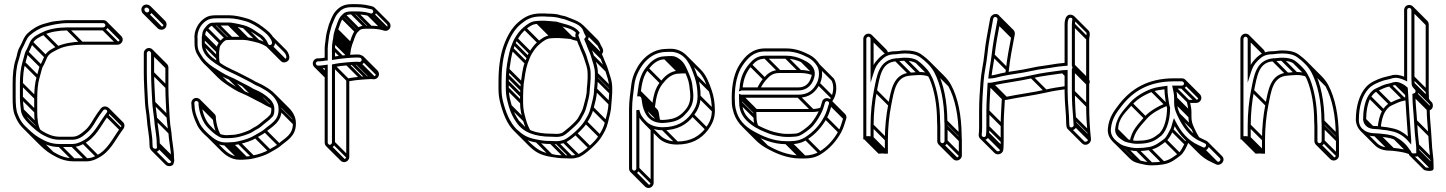

<svg xmlns="http://www.w3.org/2000/svg" viewBox="-20 -717 7155 950"><path d="M491 -617.5 314 -617.5C298.2 -617.5 269.6 -613.6 256.3 -612.5C234.4 -610.6 215.2 -603.5 198.2 -599.3C167.4 -590.9 137.9 -572.5 116.8 -552.4C95.4 -532.1 90.8 -505.8 76.8 -483.2C70.7 -473.4 65.1 -454.3 62.7 -439.7L56.9 -420.3C46 -387.9 42.5 -344.9 42.5 -303V-235C42.5 -203.7 43.2 -166.9 55.2 -142.8L61.1 -129C68.6 -112.3 81.4 -94.6 93.7 -82.7C114.6 -62.4 137.3 -39.5 165.2 -23.5C194.5 -6.5 226.7 10.5 274 10.5H338C361.7 10.5 380.7 2.1 395.5 -6.4C454 -35.6 478.9 -94.8 513.9 -142.3C517.3 -147 525.8 -155.1 525 -168C523.6 -188.3 494.8 -199.5 479.2 -180.8C473.2 -173.4 467.9 -165.4 461.9 -157.4C439.7 -126.3 425.3 -91.5 398.3 -69.9C381 -55.7 364.4 -40.5 338 -40.5H274C254.7 -40.5 235.6 -45.4 221.7 -51.8L208.6 -57.8C187.3 -67.7 166.7 -84.3 149.7 -100.4C128.3 -120.8 104.4 -139.7 98.4 -173.1C95.3 -190.7 93.5 -214.1 93.5 -235V-303C93.5 -339.1 96.7 -376.8 105.1 -403.7C110.6 -421.1 114.1 -440.3 119.7 -455.5C129.7 -470.3 135.2 -488.6 142.7 -503.7C152.6 -523.5 174.6 -533.2 199.4 -545.3C227.3 -558.9 271.7 -566.5 314 -566.5H491C504.6 -566.5 516.5 -578.4 516.5 -592C516.5 -605.6 504.6 -617.5 491 -617.5ZM501.5 -592C501.5 -587.1 495.9 -581.5 491 -581.5H314C269.5 -581.5 223.7 -574.1 192.7 -558.7C171.2 -548.1 142.7 -537.1 129.3 -510.4C120.4 -492.7 116 -476.5 106.3 -462.5C99.6 -444.9 96.4 -424.9 90.8 -408.3C81.9 -378.4 78.5 -340.2 78.5 -303V-235C78.5 -212.6 81.5 -189.5 83.5 -171.2C86.2 -143.7 106.4 -121.8 121.6 -106.5C144.9 -83.2 170.4 -59 202.4 -44.2L215.4 -38.2C231.3 -30.8 252.2 -25.5 274 -25.5H338C369.6 -25.5 391.6 -43.7 408 -58.4C438.6 -83.1 453.5 -120.1 474 -148.6C479.3 -155.9 485.4 -164.4 491 -171.4C495.3 -176.9 504 -176.1 507.7 -172.3C514.3 -165.8 507.4 -157.8 502.1 -151.7C466.1 -102.5 441.5 -46.1 388.7 -19.7C374 -12.4 358.7 -4.5 338 -4.5H274C230.5 -4.5 201.8 -19.6 172.7 -36.5C147.7 -50.8 125.2 -73 104.3 -93.3C92.1 -105.2 80.9 -121.5 74.9 -135L68.8 -149.2C59.2 -168.4 57.5 -203.8 57.5 -235V-303C57.5 -344.1 61.1 -385.7 71.2 -415.7L77.3 -436.4C81 -448.4 85.5 -469.9 89.2 -474.8C103.8 -500.3 109.8 -525.8 127 -541.5C147.3 -559.5 172.6 -576 202.2 -584.8C235.4 -593.2 272.6 -602.5 314 -602.5L491 -602.5C495.9 -602.5 501.5 -596.9 501.5 -592ZM163.7 -24.7 234.4 46 245 35.4 174.3 -35.3ZM268.7 8.3 339.4 79 350 68.4 279.3 -2.3ZM332.7 8.3 403.4 79 414 68.4 343.3 -2.3ZM386.7 -7.7 457.4 63 468 52.4 397.3 -18.3ZM502.7 -141.7 573.4 -71 584 -81.6 513.3 -152.3ZM512.2 -162.2 582.9 -91.5 593.5 -102.1 522.8 -172.8ZM85.7 -166.7 156.4 -96 167 -106.6 96.3 -177.3ZM80.7 -229.7 151.4 -159 162 -169.6 91.3 -240.3ZM80.7 -297.7 151.4 -227 162 -237.6 91.3 -308.3ZM92.7 -400.7 163.4 -330 174 -340.6 103.3 -411.3ZM107.7 -453.7 178.4 -383 189 -393.6 118.3 -464.3ZM130.7 -501.7 201.4 -431 212 -441.6 141.3 -512.3ZM190.7 -546.7 261.4 -476 272 -486.6 201.3 -557.3ZM308.7 -568.7 379.4 -498 390 -508.6 319.3 -579.3ZM485.7 -568.7 556.4 -498 567 -508.6 496.3 -579.3ZM503.7 -586.7 574.4 -516 585 -526.6 514.3 -597.3ZM167.6 -66.1 180.4 -73.9C167.8 -94.7 164.2 -129.7 164.2 -164.3V-232.3C164.2 -268.4 167.4 -306.1 175.8 -333C181.3 -350.3 184.9 -369.6 190.4 -384.8C200.4 -399.6 205.9 -417.9 213.4 -432.9C223.3 -452.8 245.4 -462.5 270.1 -474.6C298 -488.2 342.4 -495.8 384.7 -495.8H561.7C575.3 -495.8 587.2 -507.7 587.2 -521.3C587.2 -528.3 584 -534.5 579.5 -539.1L508.8 -609.8L498.2 -599.2L568.9 -528.5C571 -526.3 572.2 -523.5 572.2 -521.3C572.2 -516.4 566.6 -510.8 561.7 -510.8H384.7C340.3 -510.8 295.6 -501.8 263.8 -488.2C242.7 -478.9 212.6 -464.8 200 -439.6C191.2 -421.9 186.8 -405.8 177 -391.8C170.4 -374.2 167.1 -354.3 161.5 -337.6C152.6 -307.7 149.2 -269.5 149.2 -232.3V-164.3C149.2 -124.9 153.1 -90 167.6 -66.1ZM507.7 -172.3 578.4 -101.6C585.1 -94.9 577.9 -87.3 572.8 -80.9C536.8 -31.8 512.2 24.6 459.4 51L459.2 51.1C446 59.5 428.3 66.2 408.7 66.2H344.7C301.2 66.2 272.5 51.2 243.4 34.2C218.2 19.8 197 -2.8 174.7 -22.9L104.3 -93.3L93.7 -82.7L164.5 -11.8C185.3 8.9 207.7 31.1 236 47.2C265.2 64.2 297.4 81.2 344.7 81.2H408.7C432.4 81.2 451.4 72.8 466.2 64.3C524.7 35.1 549.6 -24.1 584.6 -71.6C588 -76.3 596.5 -84.4 595.7 -97.3C595.3 -103.3 592.8 -108.5 589 -112.2L518.3 -183Z M727.5 -454V-356C727.5 -309.4 731.3 -254.4 733.5 -208.6C734.9 -182.2 740 -154.2 742.5 -130.2C745.2 -85.2 755.5 -48.5 755.5 -5V-4.7C755.9 0.2 756.2 5.2 756.6 10.1C758.7 24.4 737.4 19.8 735.5 10.2L734.5 -3.5C734.5 -47.8 723.8 -87.9 721.5 -128.4C720 -155.3 713.7 -182.5 712.5 -207.3C710.3 -254.3 706.5 -309.9 706.5 -356V-454C706.5 -458.9 712.1 -464.5 717 -464.5C721.9 -464.5 727.5 -458.9 727.5 -454ZM748.5 -209.4C746.3 -255.2 742.5 -310.2 742.5 -356V-454C742.5 -467.6 730.6 -479.5 717 -479.5C703.4 -479.5 691.5 -467.6 691.5 -454V-356C691.5 -309.1 695.3 -253.4 697.5 -206.6C698.8 -179.9 705.1 -152.7 706.5 -127.6C708.9 -84.6 719.5 -46.1 719.5 -3V-2.7L720.5 11.8C723.7 29.7 749.1 44.1 765.7 27.1C768 24.6 771.5 8.5 771.5 8.5L770.5 -5.2C770.3 -50.7 760 -88.4 757.5 -131.4C755.2 -156.4 749.8 -184.2 748.5 -209.4ZM718.5 -666.5C718.5 -660.1 714 -655.5 708 -655.5C701 -655.5 694.5 -662.6 694.5 -669.5C694.5 -675.4 698.6 -679.5 704.5 -679.5C711.3 -679.5 718.5 -673.5 718.5 -666.5ZM708 -640.5C722.7 -640.5 733.5 -652.5 733.5 -666.5C733.5 -682.1 719.7 -694.5 704.5 -694.5C690.5 -694.5 679.5 -683.5 679.5 -669.5C679.5 -654.1 692.4 -640.5 708 -640.5ZM702.7 -642.7 773.4 -572 784 -582.6 713.3 -653.3ZM720.7 -661.2 791.4 -590.5 802 -601.1 731.3 -671.8ZM758.7 14.3 829.4 85 840 74.4 769.3 3.7ZM757.7 0.3 828.4 71 839 60.4 768.3 -10.3ZM744.7 -125.7 815.4 -55 826 -65.6 755.3 -136.3ZM735.7 -203.7 806.4 -133 817 -143.6 746.3 -214.3ZM729.7 -350.7 800.4 -280 811 -290.6 740.3 -361.3ZM729.7 -448.7 800.4 -378 811 -388.6 740.3 -459.3ZM724.2 -461.2 794.9 -390.4C797 -388.3 798.2 -385.5 798.2 -383.3V-285.3C798.2 -238.7 802 -183.7 804.2 -137.9C805.6 -111.5 810.7 -83.5 813.2 -59.5C816 -14.4 826.2 22.2 826.2 65.7V66L827.2 80.5C828.4 89.9 816.1 93.7 809 86.6L738.3 15.9L727.7 26.5L798.4 97.2C808.6 107.5 826.5 107.9 836.4 97.8C838.8 95.3 842.2 79.2 842.2 79.2L841.2 65.5C841 20 830.7 -17.7 828.2 -60.7V-60.9C823.8 -85.1 820.5 -114 819.2 -138.7C817 -184.5 813.2 -239.5 813.2 -285.3V-383.3C813.2 -390.3 810 -396.5 805.5 -401L734.8 -471.8ZM714.7 -675.1 785.4 -604.4C787.9 -601.9 789.2 -598.9 789.2 -595.8C789.2 -589.4 784.7 -584.8 778.7 -584.8C775.5 -584.8 772.2 -586.2 769.6 -588.8L698.9 -659.5L688.3 -649L759 -578.2C764 -573.2 770.9 -569.8 778.7 -569.8C793.4 -569.8 804.2 -581.8 804.2 -595.8C804.2 -603.4 800.8 -610.1 796 -615L725.3 -685.7Z M1109 -48.5H1093C1090.7 -48.5 1068.5 -52.6 1069.6 -54.6C1051.4 -64.5 1037 -76.5 1024.3 -91.3C998.9 -113.9 982.6 -154.4 977.5 -198.4V-208C977.5 -221.9 964.2 -232.5 951 -232.5C936.2 -232.5 926.5 -219.3 926.5 -206V-205.6L927.5 -195.6C927.8 -166.4 937.7 -140.8 946.1 -119.1L956.3 -96.7C967.8 -73.7 986.5 -55.8 1005 -39.4C1025 -21.7 1054.6 2.5 1093 2.5H1109C1115.2 2.5 1119.8 1.8 1126.5 1.5C1139.5 0.9 1150.8 -0.7 1163.8 -3.7C1192.8 -10.4 1223.8 -19.5 1248 -34.6C1259.9 -42.1 1283.7 -53.4 1296 -64.4C1326.4 -91.6 1373.5 -111 1373.5 -176.5C1373.5 -186.9 1372.1 -196.7 1369.1 -206.3C1353.9 -252 1311.7 -279 1273 -299.6C1263.4 -304.8 1250.3 -309.5 1244.2 -313.2C1224.9 -325.1 1199.7 -336.6 1179.6 -347.6C1144.6 -366.7 1106.1 -380.3 1076.2 -401.2L1054.2 -415.2C1027.4 -434 993.5 -457.6 993.5 -501V-532.5C994 -534.2 994.7 -537.6 995 -540.8C996.5 -557.8 997.1 -559.1 1006.9 -571.3C1014 -580.2 1023 -589.5 1031 -589.5H1031.3C1039.2 -590.3 1046.8 -590.5 1054 -590.5H1112C1116 -590.5 1122.6 -589.9 1131.7 -588.6C1154.9 -584 1166.1 -581.9 1184.9 -576.8C1215.3 -568.5 1241.3 -547.5 1267.7 -529.9C1274.7 -525.2 1281.5 -515.2 1285.8 -508.8C1292.1 -498.9 1299.5 -471.9 1323.5 -480.4C1343 -487.4 1342.8 -505.9 1338.2 -518.4C1327.1 -549.2 1303.1 -566 1279.5 -584C1258.6 -600 1228.7 -618.3 1200 -626.2C1176.4 -632.8 1144.9 -641.5 1113 -641.5H1054C1029.5 -641.5 1012 -640.2 992.7 -627.1C963.3 -607.2 937.5 -569.2 942.5 -519.6V-501C942.5 -483.3 946.6 -467.1 952.3 -454.6L960.5 -440.3C976 -413.1 997.7 -389.2 1026 -372.6L1026.2 -372.5C1054.5 -356 1079.1 -336.6 1113.2 -323C1136.7 -313.7 1155.7 -301.8 1178.6 -290.3L1200.3 -279.5C1207.2 -276 1213.5 -272.1 1218.3 -269.4C1222.3 -267.2 1228.9 -263.1 1234.3 -261C1254.4 -253.1 1271 -243 1288 -230C1304.5 -217.4 1322.5 -203.8 1322.5 -176C1322.5 -164.4 1320.1 -154 1316.4 -149L1302.8 -135.5C1297.1 -130.3 1290.8 -125.3 1283.6 -120.1C1268.9 -109.3 1259.5 -98.2 1244.6 -90.7C1227.3 -82 1222.1 -75.9 1207.1 -69.9C1182.8 -60.2 1154.4 -49.5 1124 -49.5H1123.5C1119 -48.9 1114.3 -48.5 1109 -48.5ZM962.5 -208V-197.6C967.2 -155.1 982.7 -111.3 1008.8 -85.2C1025.5 -68.5 1040.4 -53.4 1062.4 -41.4C1073.3 -35.6 1079.9 -33.5 1093 -33.5H1109C1151.7 -33.5 1183.9 -45 1212.9 -56C1229.2 -62.3 1234.9 -69.6 1251.2 -77.2C1268.6 -85.9 1279.3 -98.4 1292.4 -107.9C1300 -113.4 1306.9 -118.9 1313.1 -124.5L1327.6 -139C1336.3 -147.7 1337.5 -162.1 1337.5 -176C1337.5 -198.5 1327.8 -214.2 1316.1 -226C1295.1 -246.9 1268.7 -263.4 1239.7 -275C1234.8 -276.8 1230.5 -279.1 1226.3 -282.1C1221.9 -285.3 1215.5 -287.4 1207.7 -292.5L1185.4 -303.7C1163 -314.9 1143.9 -327 1118.8 -337C1086.8 -349.7 1063.5 -368.1 1033.8 -385.5C1008.2 -402.6 988.9 -420.9 973.5 -447.7L965.7 -461.4C959.5 -472.2 957.5 -485.9 957.5 -501V-520.4C952.6 -563 974.6 -598.4 1000.9 -614.6C1016.3 -624 1027.1 -626.5 1054 -626.5H1113C1141.3 -626.5 1172.5 -618.5 1196 -611.8C1223 -604.1 1250.4 -586.8 1270.7 -571.9C1282.3 -563.3 1292.9 -555.2 1301.4 -546.7C1307.9 -540.2 1340.6 -502.5 1318.5 -494.6C1306.1 -490.1 1305.4 -507.6 1298 -517.5C1292.7 -525.4 1284.4 -535.5 1276.3 -542.1C1251.6 -557.6 1223.8 -581.3 1189.1 -591.2C1167.6 -597.4 1156.9 -598.9 1134.5 -603.3C1125.4 -605.4 1117.1 -605.5 1112 -605.5H1054C1046.4 -605.5 1038.6 -604.5 1030.4 -604.5C1014 -604.5 1001.6 -588.7 995.2 -580.7C984.7 -567.6 981.7 -560 980 -542.2C979.6 -537.6 979.5 -537.8 978.5 -535.8V-501C978.5 -450.8 1015.8 -423.8 1045.8 -402.8L1067.8 -388.8C1099.5 -366.6 1139.1 -352.6 1172.4 -334.4C1192.6 -323.4 1218.3 -311.8 1235.8 -300.8C1246.6 -293.9 1259.1 -290 1266 -286.4C1302.1 -267.1 1341.1 -243 1354.9 -201.7C1357.2 -194 1358.5 -185.4 1358.5 -176.5C1358.5 -119.7 1320.5 -106.2 1286 -75.6C1276.3 -66.8 1252.9 -55.6 1240 -47.4C1220.1 -34.7 1189 -24.1 1160.5 -18.4C1149.5 -15.8 1139.4 -13.5 1126 -13.5H1125.5C1120.4 -12.8 1114.9 -12.5 1109 -12.5H1093C1061 -12.5 1034.1 -33.4 1015 -50.6C998.1 -65.8 980.9 -83.2 969.7 -103.3L959.8 -125.1C950.3 -146.2 942.5 -170 942.5 -196V-196.4L941.5 -206.4C940.8 -213.3 946.4 -217.5 951 -217.5C955.7 -217.5 962.5 -213 962.5 -208ZM1087.7 0.3 1158.4 71 1169 60.4 1098.3 -10.3ZM1103.7 0.3 1174.4 71 1185 60.4 1114.3 -10.3ZM1120.7 -0.7 1191.4 70 1202 59.4 1131.3 -11.3ZM1156.7 -5.7 1227.4 65 1238 54.4 1167.3 -16.3ZM1238.7 -35.7 1309.4 35 1320 24.4 1249.3 -46.3ZM1285.7 -64.7 1356.4 6 1367 -4.6 1296.3 -75.3ZM1360.7 -171.2 1431.4 -100.5 1442 -111.1 1371.3 -181.8ZM1356.7 -198.7 1427.4 -128 1438 -138.6 1367.3 -209.3ZM980.7 -495.7 1051.4 -425 1062 -435.6 991.3 -506.3ZM980.7 -528.7 1051.4 -458 1062 -468.6 991.3 -539.3ZM982.2 -536.2 1052.9 -465.5 1063.5 -476.1 992.8 -546.8ZM995.7 -570.7 1066.4 -500 1077 -510.6 1006.3 -581.3ZM1025.7 -591.7 1096.4 -521 1107 -531.6 1036.3 -602.3ZM1048.7 -592.7 1119.4 -522 1130 -532.6 1059.3 -603.3ZM1106.7 -592.7 1177.4 -522 1188 -532.6 1117.3 -603.3ZM1127.7 -590.7 1198.4 -520 1209 -530.6 1138.3 -601.3ZM1181.7 -578.7 1252.4 -508 1263 -518.6 1192.3 -589.3ZM1266.7 -530.7 1276.9 -520.5 1287.5 -531.1 1277.3 -541.3ZM1315.7 -482.2 1386.4 -411.5 1397 -422.1 1326.3 -492.8ZM1024.7 -373.7 1095.4 -303 1106 -313.6 1035.3 -384.3ZM1110.7 -324.7 1181.4 -254 1192 -264.6 1121.3 -335.3ZM1176.7 -291.7 1247.4 -221 1258 -231.6 1187.3 -302.3ZM1198.7 -280.7 1269.4 -210 1280 -220.6 1209.3 -291.3ZM1216.7 -270.7 1287.4 -200 1298 -210.6 1227.3 -281.3ZM1231.7 -262.7 1302.4 -192 1313 -202.6 1242.3 -273.3ZM1287.2 -230.7 1316.6 -201.3 1327.2 -211.9 1297.8 -241.3ZM962.6 -210.8 970 -208 964.7 -202.7 1048.2 -119.2V-137.3C1048.2 -143.8 1045.1 -149.5 1041.1 -153.5L970.4 -224.2L959.8 -213.6ZM964.7 -192.7 1033.6 -123.8C1037.1 -95.5 1044.7 -69 1057 -45.8L1070.3 -52.8C1058.3 -75.4 1051.1 -102.8 1047.9 -130.7L975.3 -203.3ZM1332.5 -194.1C1325.5 -197.8 1318.4 -201.2 1310.4 -204.3C1305.6 -206.2 1301.3 -208.4 1297.1 -211.4C1292.6 -214.6 1286.3 -216.9 1278.4 -221.8L1256.1 -233C1233.7 -244.2 1214.6 -256.2 1189.5 -266.2C1157.5 -279 1134.2 -297.4 1104.5 -314.8C1091 -323.8 1079.5 -333.1 1069 -343.6L998.3 -414.3L987.7 -403.7L1058.4 -333C1069.7 -321.7 1082.2 -311.6 1096.6 -302C1123.4 -284.1 1150.1 -265.3 1183.9 -252.3C1207.3 -242.6 1226.4 -231.1 1249.4 -219.6L1271 -208.8C1277.9 -205.3 1284.2 -201.4 1289 -198.7C1293 -196.5 1299.6 -192.4 1305 -190.3C1312.1 -187.5 1319 -184.2 1325.5 -180.8ZM1315.7 -528.7 1386.1 -458.3C1392.7 -451.7 1405 -429.5 1389.2 -423.8C1384 -422 1382.8 -423 1381.1 -424.8L1310.4 -495.5L1299.8 -484.8L1370.5 -414.1C1376.1 -408.6 1384.6 -406.3 1394.2 -409.7C1424.9 -420.7 1408 -455.4 1397.3 -468.3L1326.3 -539.3ZM1124.7 -519.8H1182.7C1186.7 -519.8 1193.3 -519.2 1202.4 -517.9C1243.2 -509.8 1270.1 -504.6 1299.6 -485.5L1307.8 -498.1C1293.4 -507.4 1277 -515.4 1259.8 -520.5C1238.4 -526.9 1227.6 -528.2 1205.2 -532.6C1195.8 -534.1 1188 -534.8 1182.7 -534.8H1124.7C1117.2 -534.8 1109.3 -533.8 1101.1 -533.8C1084.7 -533.8 1072.3 -518 1065.9 -510C1055.4 -496.9 1052.4 -489.2 1050.8 -471.5C1050.3 -466.9 1050.2 -467 1049.2 -465.1V-430.3C1049.2 -418.8 1051.2 -408.4 1054.7 -399L1068.8 -404.2C1065.9 -411.9 1064.2 -420.5 1064.2 -430.3V-461.8C1064.7 -463.5 1065.4 -466.9 1065.7 -470.1C1067.2 -487.1 1067.8 -488.4 1077.6 -500.6C1084.7 -509.5 1093.8 -518.8 1101.7 -518.8H1102C1109.8 -519.6 1117.5 -519.8 1124.7 -519.8ZM1179.7 58.2H1163.7C1131.5 58.2 1104.4 38.8 1086 20.4L1015.3 -50.3L1004.7 -39.7L1075.4 31C1094.9 50.5 1125.3 73.2 1163.7 73.2H1179.7C1186 73.2 1190.5 72.5 1197.2 72.2C1210.2 71.6 1221.5 70 1234.5 67C1263.5 60.3 1294.5 51.2 1318.7 36.1C1330.6 28.6 1354.4 17.3 1366.7 6.3C1397.1 -20.9 1444.2 -40.3 1444.2 -105.8C1444.2 -116.2 1443 -126 1439.9 -135.6C1433.6 -154.8 1422.5 -170.3 1409.2 -183.6L1338.5 -254.3L1327.9 -243.7L1398.6 -173C1410.6 -161 1420.3 -147.2 1425.6 -131C1428.1 -123.3 1429.2 -114.7 1429.2 -105.8C1429.2 -49 1391.1 -35.6 1356.7 -4.9C1346.9 3.9 1324.3 15.6 1311 23.2C1290.6 36.3 1260.5 46.5 1231.2 52.3C1220.2 54.7 1210.1 57.2 1196.7 57.2H1196.2C1191.1 57.8 1185.7 58.2 1179.7 58.2Z M1553 -377.5H1560C1570.5 -377.5 1578 -379.2 1586.5 -380.5V-11C1586.5 2.6 1598.4 14.5 1612 14.5C1625.6 14.5 1637.5 2.6 1637.5 -11V-385.9C1656.2 -389.6 1677.3 -392 1697.6 -393.5L1723.6 -395.5C1731.6 -396.1 1737.4 -396.5 1745.7 -396.5L1758.7 -395.5H1759C1772.4 -395.5 1784.5 -406.3 1784.5 -420.5C1784.5 -427.8 1781.5 -434.5 1776.7 -439.4C1774.6 -441.5 1760.6 -446.5 1760.6 -446.5L1748.3 -447.5H1748C1738.5 -447.5 1729 -447.2 1719.5 -446.5L1693.4 -444.5C1674.6 -443 1656.2 -440.8 1637.5 -437.8L1637.5 -477C1637.5 -488.4 1639.1 -499.2 1640.4 -509.9L1643.4 -526.9L1645.4 -542.9C1645.8 -546.3 1646.9 -549.9 1648.2 -553.8L1652.1 -567.5C1660.9 -588.6 1665.7 -612.2 1677.5 -626.9L1688.3 -637.7C1693.9 -643.3 1703.8 -645.5 1720 -645.5H1744C1763.6 -645.5 1786 -643.3 1800.8 -638.8C1806.7 -637.1 1817.9 -631.5 1829.4 -638.6C1851.2 -652.1 1840.5 -680.3 1823.1 -685.2C1800.9 -691.5 1773.7 -696.5 1744 -696.5H1720C1680.6 -696.5 1658.8 -682.5 1639.4 -660C1624.3 -642.5 1616.4 -617.4 1607.9 -597.5L1603.8 -583.1C1599.8 -569.1 1594.8 -551.4 1592.5 -533.9L1590.5 -516.9C1589.3 -506 1586.5 -492 1586.5 -477V-431.7C1577.3 -430 1569.7 -428.5 1560 -428.5H1553C1539.4 -428.5 1527.5 -416.6 1527.5 -403C1527.5 -389.4 1539.4 -377.5 1553 -377.5ZM1542.5 -403C1542.5 -407.9 1548.1 -413.5 1553 -413.5H1560C1572.5 -413.5 1581.7 -415.6 1592.6 -417.5H1601.5V-477C1601.5 -490.1 1604.1 -503.4 1605.4 -515.1L1607.4 -532.1C1609.3 -548 1614.2 -565 1618.2 -578.9L1622.1 -592.5C1631.6 -615.1 1638.7 -636.3 1650.6 -650C1667.5 -669.4 1683.7 -681.5 1720 -681.5H1744C1772.1 -681.5 1796.6 -675.8 1819.2 -670.7C1826.6 -668.6 1830.2 -656.7 1821.6 -651.4C1817.3 -648.7 1814 -650.5 1805.2 -653.2C1787.7 -658.5 1765 -660.5 1744 -660.5H1720C1703.3 -660.5 1688.2 -658.9 1677.7 -648.3L1666.5 -637.1C1651 -618.3 1646.8 -592.5 1637.9 -572.5L1633.8 -558.2C1632.7 -554.1 1631.4 -549.7 1630.6 -545.1L1628.6 -528.9L1625.6 -512.1C1623.7 -501.9 1622.5 -489.7 1622.5 -477L1622.5 -420.1C1645.8 -424 1670.4 -427.7 1694.6 -429.5L1720.5 -431.5C1729.5 -432.2 1739.3 -432.5 1747.7 -432.5L1759.7 -431.5H1760C1765.4 -431.5 1769.5 -425.8 1769.5 -420.5C1769.5 -415.1 1764.4 -410.8 1759.3 -410.5L1746.3 -411.5H1746C1738.5 -411.5 1730.5 -411.2 1722.4 -410.5L1696.4 -408.5C1671.6 -406.6 1645.8 -403.2 1622.5 -398V-11C1622.5 -6.1 1616.9 -0.5 1612 -0.5C1607.1 -0.5 1601.5 -6.1 1601.5 -11V-397.3C1586.3 -395.8 1572.4 -392.5 1560 -392.5H1553C1548.1 -392.5 1542.5 -398.1 1542.5 -403ZM1535.2 -385.2 1588.7 -331.8 1599.3 -342.4 1545.8 -395.8ZM1547.7 -379.7 1588.7 -338.7 1599.3 -349.3 1558.3 -390.3ZM1554.7 -379.7 1588.7 -345.7 1599.3 -356.3 1565.3 -390.3ZM1606.7 12.3 1677.4 83 1688 72.4 1617.3 1.7ZM1624.7 -5.7 1695.4 65 1706 54.4 1635.3 -16.3ZM1624.7 -386.7 1695.4 -316 1706 -326.6 1635.3 -397.3ZM1691.7 -395.7 1762.4 -325 1773 -335.6 1702.3 -406.3ZM1717.7 -397.7 1788.4 -327 1799 -337.6 1728.3 -408.3ZM1740.7 -398.7 1811.4 -328 1822 -338.6 1751.3 -409.3ZM1753.7 -397.7 1824.4 -327 1835 -337.6 1764.3 -408.3ZM1771.7 -415.2 1842.4 -344.5 1853 -355.1 1782.3 -425.8ZM1624.7 -471.7 1666.8 -429.6 1677.4 -440.2 1635.3 -482.3ZM1627.7 -505.7 1698.4 -435 1709 -445.6 1638.3 -516.3ZM1630.7 -522.7 1701.4 -452 1712 -462.6 1641.3 -533.3ZM1632.7 -538.7 1703.4 -468 1714 -478.6 1643.3 -549.3ZM1635.7 -550.7 1706.4 -480 1717 -490.6 1646.3 -561.3ZM1639.7 -564.7 1710.4 -494 1721 -504.6 1650.3 -575.3ZM1666.7 -626.7 1737.4 -556 1748 -566.6 1677.3 -637.3ZM1677.7 -637.7 1748.4 -567 1759 -577.6 1688.3 -648.3ZM1714.7 -647.7 1785.4 -577 1796 -587.6 1725.3 -658.3ZM1738.7 -647.7 1809.4 -577 1820 -587.6 1749.3 -658.3ZM1797.7 -640.7 1868.4 -570 1879 -580.6 1808.3 -651.3ZM1820.2 -639.7 1890.9 -569 1901.5 -579.6 1830.8 -650.3ZM1823.3 -668.2 1894 -597.5C1898.7 -592.8 1898.8 -584.7 1892.3 -580.7C1888 -578 1884.8 -579.8 1875.9 -582.5C1858.4 -587.8 1835.7 -589.8 1814.7 -589.8H1790.7C1774 -589.8 1759 -588.1 1748.4 -577.6L1737.2 -566.3C1721.6 -548.6 1716.4 -521.5 1708.6 -501.8L1704.5 -487.5C1703.3 -483.3 1702.1 -479 1701.3 -474.4L1699.3 -458.2C1698.3 -452.6 1696.8 -446.9 1696.3 -441.2L1696 -438.7L1710.8 -436.8C1710.9 -437.6 1711 -438.3 1711.1 -439.2L1714.1 -456.2L1716.1 -472.2C1716.5 -475.6 1717.6 -479.2 1718.9 -483.1L1722.8 -496.8C1731.7 -517.9 1736.4 -541.5 1748.2 -556.2L1759 -567C1764.6 -572.6 1774.5 -574.8 1790.7 -574.8H1814.7C1834.3 -574.8 1856.8 -572.5 1871.5 -568.1C1877.4 -566.3 1888.6 -560.8 1900.1 -567.9C1915.9 -577.6 1915.2 -597.5 1904.6 -608.1L1833.9 -678.8ZM1766.1 -428.8 1836.8 -358.1C1838.9 -356 1840.2 -352.9 1840.2 -349.8C1840.2 -344.4 1835.1 -340.1 1830 -339.8L1817 -340.8H1816.7C1809.2 -340.8 1801.2 -340.4 1793.1 -339.8L1767.1 -337.8C1742.3 -335.9 1716.6 -332.5 1693.2 -327.3V59.7C1693.2 64.6 1687.6 70.2 1682.7 70.2C1680.5 70.2 1677.7 69 1675.6 66.9L1604.8 -3.8L1594.2 6.8L1665 77.5C1669.5 82 1675.7 85.2 1682.7 85.2C1696.3 85.2 1708.2 73.3 1708.2 59.7V-315.2C1726.9 -318.9 1748 -321.2 1768.3 -322.8L1794.3 -324.8C1802.3 -325.4 1808.1 -325.8 1816.4 -325.8L1829.4 -324.8H1829.7C1843.1 -324.8 1855.2 -335.6 1855.2 -349.8C1855.2 -357 1852.2 -363.8 1847.4 -368.7L1776.7 -439.4Z M2656 -599.5H2674C2678.4 -599.5 2683.1 -599.2 2687.5 -598.5H2688C2692.4 -598.5 2696.9 -598.2 2702.2 -597.5L2724.7 -595.5H2725C2730.3 -595.5 2732.7 -594.8 2734.1 -594C2768.7 -582.2 2810.7 -577 2829.7 -554.9C2821.4 -539.1 2832.4 -524.6 2834.9 -515.7L2841 -499.2L2848 -483.3C2854.8 -463.5 2863.9 -447.5 2870.8 -424.8C2878.6 -399.3 2887.5 -381.9 2887.5 -352L2887.5 -329C2887.5 -317 2884.7 -290.5 2883.5 -277.7L2883.5 -277.3V-277C2883.5 -243.6 2874.7 -223.3 2867.7 -193.7C2861.5 -167.7 2853.4 -157.9 2840.4 -133.6C2835.6 -124.6 2821.3 -109.6 2799 -89.6C2777.7 -70.6 2762.9 -59.7 2757.8 -58.2C2749.3 -55.6 2741.3 -54.5 2735 -54.5C2725.8 -54.5 2716.7 -54.8 2707.5 -55.5L2707.3 -55.5H2707C2630.2 -55.5 2577.6 -75 2548.2 -119.2C2532.4 -141.8 2520.5 -164.4 2512.2 -194C2504.1 -223.3 2497.5 -244.2 2497.5 -280V-313C2497.5 -323.5 2497.8 -333.3 2498.5 -342.5L2500.5 -372.2C2505.7 -409 2510.1 -443.5 2520.1 -473.5L2530 -499.5C2533 -507.2 2536 -513.8 2540.4 -521.1C2552.1 -540.7 2564.9 -558.1 2581.2 -571.2C2597.5 -584.2 2614 -598.5 2639 -598.5H2639.5C2644.6 -599.2 2650.1 -599.5 2656 -599.5ZM2898.5 -276.7C2898.9 -290.7 2902.5 -315.3 2902.5 -329L2902.5 -352C2902.5 -385.6 2891.2 -405.2 2885.3 -428.8C2881.7 -443.2 2875.6 -457.2 2869.9 -470C2866.6 -476.5 2863.7 -482.8 2862 -488.7L2854.9 -505L2849.2 -520.3C2842.1 -543.1 2837.7 -542.2 2848.5 -554.3L2845.2 -559.2C2824.3 -590.6 2772.7 -597.2 2739.9 -607.9C2734.3 -610.3 2730.6 -610.4 2725.2 -610.5L2703.8 -612.5C2698.8 -612.9 2692.3 -613.2 2688.5 -613.5C2682.6 -614 2679 -614.5 2674 -614.5H2656C2650 -614.5 2643.2 -613.6 2638.5 -613.5C2606.4 -612.6 2587.4 -595.3 2571.8 -582.9C2553.6 -568.3 2539.6 -549 2527.6 -528.9C2523.1 -521.3 2518.7 -512.7 2515.9 -504.5L2505.9 -478.5C2497 -445.8 2489.7 -411.4 2485.5 -373.8L2483.5 -343.5C2482.9 -334 2482.5 -323.8 2482.5 -313V-280C2482.5 -242.2 2489.8 -218.9 2497.8 -190C2506.5 -158.7 2519.6 -134 2535.8 -110.8C2568.6 -61.7 2627.6 -40.7 2706.8 -40.5C2715.6 -39.9 2725.7 -39.5 2735 -39.5C2743.3 -39.5 2752.1 -40.7 2762.2 -43.8C2773.2 -47.2 2787.3 -59 2809 -78.4C2831.7 -98.7 2846.8 -113.9 2853.6 -126.4C2866 -149.4 2875.6 -161.8 2882.3 -190.3C2888.8 -217.9 2897.5 -241.4 2898.5 -276.7ZM2634.8 -11.6C2664.5 -6.8 2676.7 -4.5 2705.8 -4.5C2715.9 -3.8 2725.5 -3.5 2735 -3.5C2747.2 -3.5 2759.8 -5.7 2772.3 -9.8C2802.2 -18.8 2870.5 -83.5 2884.5 -109.2C2899.1 -133.1 2910 -150.4 2917.3 -181.2C2924.2 -210.4 2933.4 -237.4 2934.5 -274.7C2934.9 -287.4 2938.5 -314.9 2938.5 -329V-352C2938.5 -389.8 2926.4 -413.6 2919.2 -440C2912.9 -463.1 2901.3 -483.8 2895 -502.7L2887.5 -520C2902.7 -539.1 2885 -557.5 2881.1 -566.4C2867.7 -608.5 2815.7 -620 2781 -634.9C2770.4 -639.3 2760 -639.1 2752.8 -642C2736.4 -648.5 2709.9 -649.4 2689.5 -649.5C2684.9 -650 2678.8 -650.5 2674 -650.5H2656C2604.6 -650.5 2575 -632.3 2547.7 -609.8C2511.8 -580.2 2488.8 -537.7 2471.9 -490.5C2454 -440.2 2446.5 -378.2 2446.5 -313V-280C2446.5 -255.9 2448.5 -235.1 2453.7 -214.2C2468 -157.1 2487.9 -102.6 2525.8 -66.6C2555.8 -38.2 2581.8 -20.1 2634.8 -11.6ZM2919.5 -275.4V-275C2919.5 -241.7 2909.9 -215 2902.7 -184.7C2895.8 -155.8 2886.5 -141.3 2871.6 -116.9C2863.2 -103.7 2848.5 -85.4 2823 -62.6C2797.9 -40.2 2779 -27.7 2767.8 -24.2C2756.1 -20.5 2745.5 -18.5 2735 -18.5C2725.9 -18.5 2716.4 -18.8 2706.5 -19.5L2706.2 -19.5H2706C2677.3 -19.5 2666.9 -20.7 2637.4 -26.4C2587.1 -35.5 2567.2 -49.5 2536 -77.6C2502.4 -111.3 2482.2 -162.1 2468.3 -217.8C2463.4 -237.4 2461.5 -256.7 2461.5 -280V-313C2461.5 -377.1 2468.9 -437.5 2486.1 -485.5C2502.5 -531.4 2524.5 -571.2 2557.3 -598.2C2583.5 -619.8 2608.6 -635.5 2656 -635.5H2674C2678.4 -635.5 2683.4 -635.2 2688.5 -634.5H2689C2707.7 -634.5 2733.7 -632.4 2747.5 -627.9C2759.5 -624 2767.4 -623.5 2775.3 -621C2811 -605.9 2856.1 -597.7 2866.8 -561.8C2873.9 -538.4 2886.4 -539 2870.3 -524.2L2874 -513.3L2881 -497.3C2888.4 -475.5 2899.1 -456.8 2904.8 -436C2912.5 -407.5 2923.5 -386.4 2923.5 -352V-329C2923.5 -316.1 2921.2 -288.8 2919.5 -275.4ZM2630.7 -13.7 2701.4 57 2712 46.4 2641.3 -24.3ZM2700.7 -6.7 2771.4 64 2782 53.4 2711.3 -17.3ZM2729.7 -5.7 2800.4 65 2811 54.4 2740.3 -16.3ZM2764.7 -11.7 2835.4 59 2846 48.4 2775.3 -22.3ZM2822.7 -51.7 2893.4 19 2904 8.4 2833.3 -62.3ZM2872.7 -107.7 2943.4 -37 2954 -47.6 2883.3 -118.3ZM2904.7 -177.7 2975.4 -107 2986 -117.6 2915.3 -188.3ZM2921.7 -269.7 2992.4 -199 3003 -209.6 2932.3 -280.3ZM2925.7 -323.7 2996.4 -253 3007 -263.6 2936.3 -334.3ZM2925.7 -346.7 2996.4 -276 3007 -286.6 2936.3 -357.3ZM2906.7 -432.7 2977.4 -362 2988 -372.6 2917.3 -443.3ZM2882.7 -494.7 2953.4 -424 2964 -434.6 2893.3 -505.3ZM2868.7 -558.7 2939.4 -488 2950 -498.6 2879.3 -569.3ZM2536.7 -109.7 2572.8 -73.6 2583.4 -84.2 2547.3 -120.3ZM2499.7 -186.7 2570.4 -116 2581 -126.6 2510.3 -197.3ZM2484.7 -274.7 2555.4 -204 2566 -214.6 2495.3 -285.3ZM2484.7 -307.7 2555.4 -237 2566 -247.6 2495.3 -318.3ZM2485.7 -337.7 2556.4 -267 2567 -277.6 2496.3 -348.3ZM2487.7 -367.7 2558.4 -297 2569 -307.6 2498.3 -378.3ZM2507.7 -470.7 2578.4 -400 2589 -410.6 2518.3 -481.3ZM2517.7 -496.7 2588.4 -426 2599 -436.6 2528.3 -507.3ZM2528.7 -519.7 2599.4 -449 2610 -459.6 2539.3 -530.3ZM2571.2 -571.7 2641.9 -501 2652.5 -511.6 2581.8 -582.3ZM2633.7 -600.7 2704.4 -530 2715 -540.6 2644.3 -611.3ZM2650.7 -601.7 2721.4 -531 2732 -541.6 2661.3 -612.3ZM2668.7 -601.7 2739.4 -531 2750 -541.6 2679.3 -612.3ZM2682.7 -600.7 2753.4 -530 2764 -540.6 2693.3 -611.3ZM2697.7 -599.7 2768.4 -529 2779 -539.6 2708.3 -610.3ZM2719.7 -597.7 2790.4 -527 2801 -537.6 2730.3 -608.3ZM2731.7 -595.7 2802.4 -525 2813 -535.6 2742.3 -606.3ZM2726.7 -528.8 2744.7 -528.8C2749.2 -528.8 2753.7 -528.3 2758.2 -527.8H2758.7C2763.1 -527.8 2767.6 -527.5 2772.9 -526.8L2795.4 -524.8H2795.7C2800.5 -524.8 2803.4 -524 2804.3 -523.6C2814.5 -518.7 2827.7 -516.6 2839.2 -513.5L2843.1 -528C2831.9 -531 2819.3 -534.1 2810.6 -537.2C2804.9 -539.3 2801.3 -539.7 2795.9 -539.8L2774.5 -541.8C2769.5 -542.2 2763 -542.5 2759.2 -542.8C2753.3 -543.3 2749.7 -543.8 2744.7 -543.8L2726.7 -543.8C2720.7 -543.8 2713.9 -542.9 2709.3 -542.8C2677.1 -541.9 2658.1 -524.6 2642.5 -512.2C2624.3 -497.6 2610.3 -478.3 2598.3 -458.2C2593.7 -450.6 2589.4 -442 2586.6 -433.8L2576.7 -407.8C2564.2 -376.5 2562.4 -339.7 2556.2 -303.1L2554.2 -272.8C2553.6 -263.3 2553.2 -253.1 2553.2 -242.3V-209.3C2553.2 -171.5 2560.5 -148.2 2568.5 -119.3C2574.2 -98.5 2581.9 -80.7 2591.2 -64.2L2604.3 -71.6C2595.5 -87.1 2588.4 -103.7 2582.9 -123.3C2574.8 -152.6 2568.2 -173.5 2568.2 -209.3V-242.3C2568.2 -252.8 2568.5 -262.6 2569.2 -271.8L2571.2 -301.5C2576.4 -338.3 2580.8 -372.8 2590.8 -402.8L2600.8 -428.8C2603.7 -436.5 2606.7 -443.1 2611.1 -450.4C2622.8 -470 2635.6 -487.4 2651.9 -500.4C2668.2 -513.5 2684.8 -527.8 2709.7 -527.8H2710.2C2715.4 -528.3 2720.8 -528.8 2726.7 -528.8ZM2854.4 -582.1 2925.1 -511.4C2930.9 -505.7 2935.1 -499.1 2937.5 -491.1C2942 -475.6 2951.4 -469.8 2948.9 -462.7L2884.3 -527.3L2873.7 -516.7L2949.5 -440.9L2954.8 -445.8C2976.2 -465.4 2955.2 -486.7 2951.8 -495.7C2948.2 -505.6 2942.9 -514.8 2935.7 -522L2865 -592.8ZM2990.2 -204.7V-204.3C2990.2 -171 2980.6 -144.3 2973.4 -114C2966.5 -85.1 2957.2 -70.6 2942.3 -46.2C2934.3 -32.8 2919.2 -14.6 2893.7 8.1C2868.6 30.6 2849.7 43 2838.5 46.6C2826.8 50.2 2816.2 52.2 2805.7 52.2C2796.6 52.2 2787.1 51.9 2777.2 51.2L2777 51.2H2776.7C2748.9 51.2 2736.2 52 2708 44.3L2707.8 44.3C2658.2 37.2 2636.9 20.3 2606.7 -6.9L2536.3 -77.3L2525.7 -66.7L2596.5 4.2C2625.7 33.3 2652.5 50.6 2705.5 59.1C2735.2 63.9 2747.4 66.2 2776.5 66.2C2786.6 66.9 2796.2 67.2 2805.7 67.2C2817.9 67.2 2830.6 65 2843 60.9C2873 51.9 2941.2 -12.8 2955.2 -38.5C2969.8 -62.4 2980.7 -79.7 2988 -110.5C2994.9 -139.6 3004.1 -166.7 3005.2 -203.9C3005.6 -216.7 3009.2 -244.2 3009.2 -258.3V-281.3C3009.2 -319.1 2997.1 -342.9 2990 -369.3C2983.6 -392.4 2972 -413.1 2965.7 -432L2958 -449.6L2886.3 -521.3L2875.7 -510.7L2945.4 -441L2951.7 -426.6C2959.1 -404.8 2969.8 -386 2975.5 -365.3C2983.2 -336.8 2994.2 -315.7 2994.2 -281.3V-258.3C2994.2 -245.3 2991.4 -218.3 2990.2 -204.7Z M3107.5 117V-178C3107.5 -219.1 3114.3 -257.4 3118.5 -295.2C3121 -317.9 3129.1 -343.5 3138.6 -361.4C3146.2 -375.7 3150.1 -383.6 3159 -395.5C3180 -423.5 3209 -448.3 3247.6 -456.7C3256.1 -458.5 3262.5 -459.5 3267 -459.5H3267.5C3271.9 -460.1 3278.2 -460.5 3287 -460.5H3305.6C3375 -453 3396.3 -394 3416.4 -336.5C3426.2 -308.5 3431.5 -277.3 3431.5 -240C3431.5 -201.6 3417.6 -177.3 3400 -153.6C3371.2 -114.5 3327.3 -87.5 3259.5 -87.5C3223.3 -87.5 3195.8 -97.8 3178.3 -115.3C3160.3 -133.3 3148.4 -148.4 3143.4 -173.5L3128.5 -172V117C3128.5 121.9 3122.9 127.5 3118 127.5C3113.1 127.5 3107.5 121.9 3107.5 117ZM3259.5 -72.5C3331.1 -72.5 3379.5 -101 3412 -144.4C3430.8 -169.6 3446.5 -198.4 3446.5 -240C3446.5 -278.8 3441 -311.7 3430.6 -341.5C3409.7 -401 3382.8 -469.1 3306.4 -475.5H3287C3278.4 -475.5 3272.3 -475 3266.5 -474.5C3261.5 -474.1 3253 -473.2 3244.4 -471.3C3201.2 -461.9 3169.3 -434.3 3147 -404.5C3136.5 -390.5 3131.9 -380.7 3125.4 -368.6C3114.9 -349.1 3106.4 -322.5 3103.5 -296.8C3099.4 -259.7 3092.5 -220.7 3092.5 -178V117C3092.5 130.6 3104.4 142.5 3118 142.5C3131.6 142.5 3143.5 130.6 3143.5 117V-134.3C3166.8 -98.6 3201.5 -72.5 3259.5 -72.5ZM3141 -240.5C3154.6 -240.5 3154 -227.6 3156.6 -211.8L3159.7 -193.4C3171.8 -144.8 3197.9 -108.5 3259 -108.5C3264.6 -108.5 3270.1 -108.9 3275 -109.6L3290.9 -111.5C3319.1 -115.1 3345.1 -125.7 3363.3 -143.7C3387.5 -167.6 3410.5 -194 3410.5 -240C3410.5 -249.5 3410.2 -256.8 3409.4 -262L3407.5 -277.9L3405.5 -295.9C3401.7 -326.2 3388.6 -352.9 3377.9 -377C3371.4 -391.5 3364.2 -404.6 3353.8 -415C3343.8 -425 3324.1 -439.5 3305 -439.5H3287C3279.8 -439.5 3272.7 -438.6 3269.4 -438.5C3222.6 -437.5 3195.3 -406.7 3176.1 -382.7C3150.9 -351.1 3140.9 -313.2 3135.6 -264.9L3132.5 -240.5ZM3287 -424.5H3305C3306.7 -424.5 3310.7 -423.7 3316.3 -421.5C3341.3 -411.8 3353.7 -396.1 3364.1 -371C3375.5 -346.4 3387.2 -321.3 3390.6 -294.1L3392.6 -276.1L3394.6 -260C3395.1 -255.8 3395.5 -249.2 3395.5 -240C3395.5 -199.3 3376.4 -176 3352.9 -154.5C3336.5 -140 3317.2 -129.9 3289.1 -126.4L3273 -124.4C3268.6 -123.9 3264.1 -123.5 3259 -123.5C3203.8 -123.5 3186.5 -152.7 3174.3 -196.6L3171.4 -214.2C3168.9 -229.1 3166.9 -249.3 3149.4 -254.4C3155.8 -305.5 3163.4 -342.8 3187.9 -373.3C3207 -397.2 3231.3 -423.5 3270 -423.5H3270.6C3274.3 -424.2 3279.5 -424.5 3287 -424.5ZM3137.7 -258.7 3208.4 -188 3219 -198.6 3148.3 -269.3ZM3176.7 -372.7 3247.4 -302 3258 -312.6 3187.3 -383.3ZM3264.7 -425.7 3335.4 -355 3346 -365.6 3275.3 -436.3ZM3281.7 -426.7 3352.4 -356 3363 -366.6 3292.3 -437.3ZM3299.7 -426.7 3370.4 -356 3381 -366.6 3310.3 -437.3ZM3313.7 -423.2 3363.8 -373.1 3374.4 -383.7 3324.3 -433.8ZM3161.7 -189.7 3232.4 -119 3243 -129.6 3172.3 -200.3ZM3158.7 -207.7 3229.4 -137 3240 -147.6 3169.3 -218.3ZM3112.7 140.3 3183.4 211 3194 200.4 3123.3 129.7ZM3130.7 122.3 3201.4 193 3212 182.4 3141.3 111.7ZM3254.2 -74.7 3324.9 -4 3335.5 -14.6 3264.8 -85.3ZM3400.7 -143.7 3471.4 -73 3482 -83.6 3411.3 -154.3ZM3433.7 -234.7 3504.4 -164 3515 -174.6 3444.3 -245.3ZM3418.2 -333.7 3488.9 -263 3499.5 -273.6 3428.8 -344.3ZM3366.4 -432.2 3437.1 -361.5C3460.8 -337.8 3474.6 -301.7 3487.1 -265.8C3497 -237.8 3502.2 -206.6 3502.2 -169.3C3502.2 -131.5 3488.3 -106.2 3470.8 -82.9C3441.5 -44.1 3398 -16.8 3330.2 -16.8C3294.1 -16.8 3267.3 -27.8 3248.9 -44.7L3178.3 -115.3L3167.7 -104.7L3238.5 -33.9C3259.6 -12.8 3290.9 -1.8 3330.2 -1.8C3401.8 -1.8 3450.2 -30.3 3482.7 -73.7C3501.5 -98.9 3517.2 -127.7 3517.2 -169.3C3517.2 -208 3511.7 -241 3501.3 -270.8C3488.7 -306.7 3474.7 -345.2 3447.7 -372.1L3377 -442.8ZM3199.2 -76.3V187.7C3199.2 192.6 3193.6 198.2 3188.7 198.2C3186.5 198.2 3183.7 197 3181.5 194.9L3110.8 124.2L3100.2 134.8L3170.9 205.5C3175.5 210 3181.7 213.2 3188.7 213.2C3202.3 213.2 3214.2 201.3 3214.2 187.7V-76.3ZM3149.3 -237.7 3220 -167C3223.8 -163.2 3225.3 -153.1 3227.3 -141L3230.4 -122.7C3231 -120.1 3231.8 -117.6 3232.5 -115.2L3246.9 -119.5C3246.2 -121.8 3245.9 -122.6 3245 -125.9L3242.1 -143.5C3240.4 -153.7 3240.1 -168.2 3230.6 -177.6L3159.9 -248.3ZM3357.7 -353.8H3375.7C3375.9 -353.8 3376.1 -353.8 3376.3 -353.8L3377.4 -368.7C3376.8 -368.8 3376.3 -368.8 3375.7 -368.8H3357.7C3350.5 -368.8 3343.4 -367.9 3340.1 -367.8C3293.3 -366.8 3266 -336 3246.8 -312C3219.8 -278.1 3211.8 -238 3205.2 -185.9L3220.1 -184.1C3226.5 -235 3234.2 -272.1 3258.6 -302.6C3277.7 -326.5 3302.1 -352.8 3340.7 -352.8H3341.3C3345.1 -353.4 3350.2 -353.8 3357.7 -353.8Z M3639.5 -282.1C3639.5 -281.8 3639.3 -280.2 3638.7 -277.8L3635.4 -264.5L3648.4 -268.9C3649.8 -269.4 3650.4 -269.5 3650.4 -269.5H3930C3967.2 -269.5 3991.1 -290.5 4002.8 -316.8C4007.3 -326.9 4012.2 -342.7 4011.5 -355.7C4009.4 -393.1 3974.9 -411.4 3950.7 -422.8C3927.4 -433.7 3902.4 -441.5 3869 -441.5L3766 -441.5C3725.9 -441.5 3705.4 -421.8 3687.3 -400.9C3661.5 -371.1 3642.3 -333.3 3639.5 -282.1ZM3654.8 -284.5C3659.1 -329.8 3674.9 -363.6 3698.7 -391.1C3716.1 -411.3 3731.9 -426.5 3766 -426.5L3869 -426.5C3900.1 -426.5 3922.3 -419.6 3944.3 -409.2C3964.8 -399.6 3996.5 -384.8 3996.5 -355V-354.2C3998.1 -345.9 3992.6 -331 3989.2 -323.2C3979.6 -301 3961.3 -284.5 3930 -284.5ZM3890 -54.5H3870C3864.2 -54.5 3859.4 -54.8 3855 -55.4C3824.6 -59.2 3797.6 -66.6 3772.9 -76.9C3750.5 -86.3 3726.3 -97.4 3709.5 -110C3680.4 -131.8 3652.5 -158.6 3652.5 -208V-208.3C3651.6 -217.1 3651.5 -224.5 3651.5 -233.5H3930C3987 -233.5 4016.7 -263.4 4035.8 -300.7C4049.8 -328.3 4053.4 -369.4 4035.9 -397.9C4024.1 -417.2 4006 -435.4 3985.4 -445.7C3953 -461.9 3918.2 -477.5 3869 -477.5H3766C3700.8 -477.5 3666.5 -437.9 3641.8 -401.2C3613.5 -359.2 3600.5 -302 3600.5 -233C3600.5 -212.7 3600.6 -192.4 3605.7 -175.1C3618.6 -116.7 3655.2 -80.8 3700.8 -55C3745 -30 3802.2 -3.5 3870 -3.5H3890C3923.1 -3.5 3948.8 -10.7 3971.1 -24.7C4013.8 -51.5 4046.3 -87.8 4070.5 -131.3C4082.7 -153.1 4088.7 -176.5 4096.2 -199.8C4099.3 -209.5 4096.3 -218.1 4090.6 -223.8C4079.1 -235.3 4053.9 -235.3 4047.8 -214.2C4043.7 -201.8 4040.3 -186.6 4035.2 -175C4024.3 -150.6 4009.3 -126.3 3993.2 -106.7C3987.3 -99.6 3970.9 -85.2 3960.7 -78.2C3943 -65.9 3932 -55.5 3908 -55.5H3907.5C3902.4 -54.8 3896.6 -54.5 3890 -54.5ZM3636.5 -233C3636.5 -224.8 3637.5 -216.3 3637.5 -207.4C3637.5 -168.8 3654.2 -140.5 3674.8 -119.9C3699.9 -94.8 3731 -77 3767.3 -63C3793.6 -51 3821.9 -44.5 3853 -40.6C3858 -39.9 3863.8 -39.5 3870 -39.5H3890C3896.6 -39.5 3903.8 -40.4 3908.4 -40.5C3939.1 -41.4 3952.5 -55.1 3969 -65.7C3978.7 -72.1 3997.1 -87.6 4004.8 -97.2C4021.9 -117.8 4037.5 -143.4 4048.9 -169C4054.9 -182.5 4058.3 -198.3 4062.1 -209.6C4065.5 -220.9 4085.6 -217.3 4081.8 -204.2C4074 -180.8 4068.6 -157.8 4057.5 -138.7C4034.1 -95.8 4003.7 -62.9 3962.9 -37.3C3944.9 -26 3922 -18.5 3890 -18.5H3870C3806.1 -18.5 3751.5 -43.5 3708.2 -68C3665.8 -92 3632 -124 3620.3 -178.6C3618.7 -187 3616.5 -195.4 3616.5 -206V-206.3L3616.5 -206.5C3615.8 -215.7 3615.5 -224.5 3615.5 -233C3615.5 -299.4 3628.1 -354.6 3654.2 -392.8C3679.5 -429.9 3708.7 -462.5 3766 -462.5H3869C3914.9 -462.5 3946.7 -448.3 3978.6 -432.3C3996.4 -423.4 4012.9 -406.9 4023.1 -390.1C4036.5 -368.2 4034.3 -331.9 4022.2 -307.2C4005 -272.1 3978.9 -248.5 3930 -248.5H3650C3648.8 -248.5 3647.7 -248.7 3646.4 -249.1L3636.5 -252.5ZM3924.7 -235.7 3995.4 -165 4006 -175.6 3935.3 -246.3ZM4023.7 -298.7 4094.4 -228 4105 -238.6 4034.3 -309.3ZM3699.2 -56.2 3769.9 14.5 3780.5 3.9 3709.8 -66.8ZM3864.7 -5.7 3935.4 65 3946 54.4 3875.3 -16.3ZM3884.7 -5.7 3955.4 65 3966 54.4 3895.3 -16.3ZM3961.7 -25.7 4032.4 45 4043 34.4 3972.3 -36.3ZM4058.7 -129.7 4129.4 -59 4140 -69.6 4069.3 -140.3ZM4083.7 -196.7 4154.4 -126 4165 -136.6 4094.3 -207.3ZM3639.7 -202.7 3710.4 -132 3721 -142.6 3650.3 -213.3ZM3641.7 -276.7 3646.7 -271.7 3657.3 -282.3 3652.3 -287.3ZM3687.7 -390.7 3758.4 -320 3769 -330.6 3698.3 -401.3ZM3760.7 -428.7 3831.4 -358 3842 -368.6 3771.3 -439.3ZM3863.7 -428.7 3934.4 -358 3945 -368.6 3874.3 -439.3ZM3942.2 -410.7 3998.5 -354.4 4009.1 -365 3952.8 -421.3ZM4007.2 -358.2C3987.8 -365.8 3966.4 -370.8 3939.7 -370.8L3836.7 -370.8C3796.6 -370.8 3776.3 -351 3758 -330.2C3744.9 -315.3 3734.8 -298.9 3726.6 -280L3740.4 -274C3747.8 -291.2 3757.5 -306.9 3769.4 -320.4C3787 -340.4 3802.6 -355.8 3836.7 -355.8L3939.7 -355.8C3964.6 -355.8 3983.8 -351.3 4001.7 -344.3ZM3638.7 -227.7 3707.2 -159.2C3707.3 -150.2 3708.2 -144.7 3708.2 -136.7C3708.2 -119 3712.1 -101.8 3718.2 -87.9L3731.9 -94C3726.5 -106.2 3723.2 -120.3 3723.2 -137.3V-137.6L3723.2 -137.9C3722.5 -146.3 3722.2 -154.5 3722.2 -162.3V-165.4L3649.3 -238.3ZM4080 -213.2 4150.7 -142.5C4152.6 -140.6 4154 -137.8 4152.5 -133.5C4144.9 -110 4139.3 -87.1 4128.2 -68C4105.3 -26 4074.4 9 4033.6 33.4C4015.4 44.3 3992.7 52.2 3960.7 52.2H3940.7C3876.9 52.2 3822.3 27.2 3778.9 2.7C3761.4 -7.2 3745.4 -18.5 3732 -32L3661.2 -102.7L3650.6 -92.1L3721.3 -21.4C3736 -6.7 3753.2 5.4 3771.5 15.8C3815.7 40.7 3872.9 67.2 3940.7 67.2H3960.7C3993.8 67.2 4019.5 60 4041.8 46C4084.5 19.2 4117 -17.1 4141.2 -60.6C4153.4 -82.4 4159.4 -105.8 4166.9 -129.1C4170 -138.8 4167 -147.4 4161.3 -153.1L4090.6 -223.8ZM4024.2 -388.7 4094.3 -318.6C4107.4 -295.5 4103.9 -261.1 4093 -236.5C4089.7 -229.2 4086.4 -225 4082.5 -219.5L4094.7 -210.9C4099 -216.9 4102.8 -223.2 4106.3 -229.7C4120.7 -257 4122.8 -300.8 4106.1 -328L4034.8 -399.3ZM4041.7 -185.3C4030.3 -180.6 4016.9 -177.8 4000.7 -177.8H3723.8L3655.3 -246.3L3644.7 -235.7L3717.6 -162.8H4000.7C4018.7 -162.8 4034.1 -165.9 4047.5 -171.5Z M4287.5 -525V-307.8L4302.2 -354.8C4311.3 -384.2 4319.7 -399.1 4338.3 -417.7C4357.4 -436.8 4374.3 -448.5 4411 -448.5H4411.3C4429.4 -450.6 4441.7 -452.5 4457 -452.5C4489.4 -452.5 4513.9 -447.3 4532.8 -433.8C4560 -414.3 4584.5 -391.1 4601.5 -361.4C4634.6 -299.7 4652.5 -213.1 4652.5 -117V-116.7C4653.4 -108.3 4653.5 -100.1 4653.5 -93V-19C4653.5 -14 4648 -8.5 4642.5 -8.5C4637.1 -8.5 4632.5 -13.7 4632.5 -19V-93C4632.5 -100.4 4631.6 -108.8 4631.5 -116.3C4630.8 -197.8 4618.2 -269.7 4595 -327.8C4589.6 -339.8 4578.9 -360.1 4569.7 -370.9C4554.4 -388.4 4539.7 -403.1 4520.3 -417.2C4503.5 -428.4 4480.4 -431.5 4457 -431.5C4439.9 -431.5 4429 -428.5 4413 -428.5H4412.7C4326.8 -419 4318.5 -341.7 4304.2 -270C4293.9 -218.7 4287.5 -156.4 4287.5 -97V-42.5H4285.5C4282.6 -42.5 4280.1 -43 4277.7 -43.5L4266.5 -42.9V-525C4266.5 -529.9 4272.1 -535.5 4277 -535.5C4281.9 -535.5 4287.5 -529.9 4287.5 -525ZM4277 -550.5C4263.4 -550.5 4251.5 -538.6 4251.5 -525V-27.1L4276.3 -28.5C4277.2 -28.3 4282.6 -27.5 4285.5 -27.5H4302.5V-97C4302.5 -155.3 4308.8 -216.9 4318.9 -267C4333.5 -340.4 4341.8 -409 4413.2 -413.5C4430.7 -414.6 4442.3 -416.5 4457 -416.5C4479 -416.5 4499.7 -412.8 4511.7 -404.8C4529.5 -391.9 4544.1 -377.4 4558.3 -361.1C4565.2 -353.1 4575.8 -334.9 4581.2 -321.9C4604 -267.1 4616.5 -194.4 4616.5 -116V-115.7L4616.5 -115.4C4617.2 -107.6 4617.5 -100.1 4617.5 -93V-19C4617.5 -5.3 4628.6 6.5 4642.5 6.5C4656.2 6.5 4668.5 -5 4668.5 -19V-93C4668.5 -100.8 4667.6 -107 4667.5 -117.3C4666.7 -214.7 4649.6 -303.6 4614.6 -368.6C4595.6 -401.7 4570.7 -424.5 4541.3 -446.1C4519.2 -462.4 4491.6 -467.5 4457 -467.5C4439.8 -467.5 4427.8 -463.5 4410.7 -463.5C4370 -463.5 4348.2 -448.8 4327.7 -428.3C4316.9 -417.5 4309.6 -408.3 4302.5 -395.5V-525C4302.5 -538.6 4290.6 -550.5 4277 -550.5ZM4271.7 -30.7 4342.4 40 4353 29.4 4282.3 -41.3ZM4280.2 -29.7 4350.9 41 4361.5 30.4 4290.8 -40.3ZM4289.7 -29.7 4360.4 41 4371 30.4 4300.3 -40.3ZM4289.7 -91.7 4360.4 -21 4371 -31.6 4300.3 -102.3ZM4306.2 -263.2 4376.9 -192.5 4387.5 -203.1 4316.8 -273.8ZM4407.7 -415.7 4478.4 -345 4489 -355.6 4418.3 -426.3ZM4451.7 -418.7 4522.4 -348 4533 -358.6 4462.3 -429.3ZM4510.7 -405.7 4566 -350.3 4576.7 -361 4521.3 -416.3ZM4637.2 4.3 4707.9 75 4718.5 64.4 4647.8 -6.3ZM4655.7 -13.7 4726.4 57 4737 46.4 4666.3 -24.3ZM4655.7 -87.7 4726.4 -17 4737 -27.6 4666.3 -98.3ZM4654.7 -111.7 4725.4 -41 4736 -51.6 4665.3 -122.3ZM4602.7 -359.7 4673.4 -289 4684 -299.6 4613.3 -370.3ZM4289.7 -519.7 4360.4 -449 4371 -459.6 4300.3 -530.3ZM4284.2 -532.2 4354.9 -461.4C4357 -459.3 4358.2 -456.5 4358.2 -454.3V-447.3H4373.2V-454.3C4373.2 -461.3 4370 -467.5 4365.5 -472L4294.8 -542.8ZM4569.6 -402.5 4640.3 -331.8C4652.5 -319.6 4663.7 -306.2 4672.2 -290.7C4705.7 -229.2 4723.2 -142.4 4723.2 -46.3V-46L4723.2 -45.7C4723.9 -37.2 4724.2 -29.4 4724.2 -22.3V51.7C4724.2 56.7 4718.8 62.2 4713.2 62.2C4710.7 62.2 4708.3 61.2 4706.4 59.3L4635.7 -11.4L4625.1 -0.8L4695.8 69.9C4700.2 74.3 4706.3 77.2 4713.2 77.2C4726.9 77.2 4739.2 65.7 4739.2 51.7V-22.3C4739.2 -30.1 4738.3 -36.3 4738.2 -46.6C4737.4 -144 4720.6 -233.1 4685.3 -297.9C4675.9 -315.2 4663.9 -329.3 4650.9 -342.4L4580.2 -413.1ZM4348.4 27.2 4332.7 28 4264.3 -40.3 4253.7 -29.7 4326.8 43.4 4347 42.3C4347.9 42.4 4353.3 43.2 4356.2 43.2H4373.2V-26.3C4373.2 -84.6 4379.5 -146.1 4389.6 -196.3C4404.2 -269.7 4412.5 -338.2 4484 -342.8C4501.4 -343.9 4513 -345.8 4527.7 -345.8C4545.4 -345.8 4562.3 -343.6 4574.5 -338.3L4580.4 -352.1C4565.2 -358.6 4546.6 -360.8 4527.7 -360.8C4510.6 -360.8 4499.7 -357.8 4483.7 -357.8H4483.4L4483.1 -357.8C4397.7 -351.2 4388.7 -268.6 4374.9 -199.3C4364.6 -148 4358.2 -85.7 4358.2 -26.3V28.2H4356.2C4353.3 28.2 4350.8 27.8 4348.4 27.2Z M5286.5 -384.1C5286.2 -380.2 5285.1 -377.9 5283.5 -374.8V-263C5283.5 -215.2 5286.2 -175.7 5290 -132.3C5291 -121.1 5291.5 -112.6 5291.5 -107V-106.6L5292.5 -97.6C5292 -84.9 5271.5 -82.2 5271.5 -95V-95.4L5270.5 -104.4C5270.4 -158.5 5262.5 -207.2 5262.5 -263L5262.5 -371L5237.2 -369.5C5185.5 -362.4 5133.5 -356.5 5082.3 -344.3C5021.5 -330.5 4947.4 -321.4 4886.6 -308.4C4881.3 -307.2 4878.4 -307.5 4874 -307.5L4866.8 -307.5C4864.7 -259.5 4860.5 -214.6 4860.5 -167V-89C4860.5 -67.8 4859.9 -61.6 4858.5 -47.8C4856.8 -34.1 4835.9 -37.6 4837.5 -50.1C4838.9 -62.8 4839.5 -69.7 4839.5 -89V-167C4839.5 -215.5 4842.9 -262.7 4846.5 -311.5C4849.9 -359.3 4860.8 -398.8 4865.5 -447.3C4870.7 -502.1 4882.1 -556.2 4891.4 -608.7L4894.3 -624.2C4897.1 -638.9 4917.5 -633.4 4915.6 -620.2L4912.6 -604.4C4903 -553.2 4892.8 -501.1 4886.5 -444.9C4882.5 -408.2 4873.5 -366.5 4869.7 -328.5H4878C4896.4 -328.5 4919.7 -335.8 4936.7 -339.7C4978.2 -349.3 5036.1 -354.8 5077.7 -364.7C5103.8 -370.6 5130.8 -375.4 5157.9 -378.6C5186.4 -381.9 5206.7 -387.5 5235.6 -389.5L5262.5 -392.2V-596C5262.5 -611.7 5265.4 -632.5 5279.6 -628.8C5290.7 -625.8 5283.5 -617.8 5283.5 -596V-391.2C5284.6 -389.1 5285.9 -386.1 5286.5 -384.1ZM5298.5 -263V-371.3C5300 -375 5301.5 -380.3 5301.5 -385V-385.9C5300.7 -389.4 5300.4 -390.5 5298.5 -394.7V-596C5298.5 -606 5307 -625 5294.9 -637.1C5291.9 -640 5288 -642 5283.4 -643.2C5255.5 -650.7 5247.5 -621.2 5247.5 -596V-405.8L5234.4 -404.5C5204.4 -402.3 5183.2 -396.7 5156.1 -393.5C5128.6 -390.2 5100.9 -385.5 5074.3 -379.3C5033.9 -369.8 4976.6 -364.2 4933.3 -354.3C4918.3 -350.9 4902.5 -345.9 4886.4 -344C4890.1 -375.1 4897.9 -411.2 4901.5 -443.1C4907.6 -499 4917.7 -550 4927.4 -601.6L4930.4 -617.8C4931.7 -624.5 4929.9 -630.8 4926.4 -636.4C4913 -658.1 4884.6 -645.7 4879.7 -627.7L4876.6 -611.3C4867.4 -559 4855.9 -504.7 4850.5 -448.7C4846.1 -401.8 4835 -362.1 4831.5 -312.5C4827.9 -263.8 4824.5 -216.1 4824.5 -167V-89C4824.5 -69.9 4824 -64.3 4822.6 -51.9C4821.6 -43.8 4824.2 -36.5 4829.1 -31.6C4845.2 -15.5 4871.1 -27.1 4873.5 -46.2L4874.5 -56.2C4875.2 -63.5 4875.5 -74.2 4875.5 -89V-167C4875.5 -209.3 4879 -248.7 4881.2 -292.7C4882.5 -292.8 4886.9 -293.2 4889.3 -293.6C4949.6 -307 5023.3 -315.5 5085.7 -329.7C5135.8 -341.6 5185.4 -346.4 5238.8 -354.5L5247.5 -355L5247.5 -263C5247.5 -205.8 5255.5 -155.5 5255.5 -104V-103.6L5256.5 -95C5258.5 -59 5307.5 -68.8 5307.5 -98V-98.4C5301.5 -151.4 5298.5 -205.1 5298.5 -263ZM4860.7 -41.7 4931.4 29 4942 18.4 4871.3 -52.3ZM4861.7 -51.7 4932.4 19 4943 8.4 4872.3 -62.3ZM4862.7 -83.7 4933.4 -13 4944 -23.6 4873.3 -94.3ZM4862.7 -161.7 4933.4 -91 4944 -101.6 4873.3 -172.3ZM4868.7 -294.7 4939.4 -224 4950 -234.6 4879.3 -305.3ZM4882.7 -295.7 4953.4 -225 4964 -235.6 4893.3 -306.3ZM5078.7 -331.7 5149.4 -261 5160 -271.6 5089.3 -342.3ZM5232.7 -356.7 5249.7 -339.7 5260.3 -350.3 5243.3 -367.3ZM5294.7 -92.7 5365.4 -22 5376 -32.6 5305.3 -103.3ZM5293.7 -101.7 5364.4 -31 5375 -41.6 5304.3 -112.3ZM5292.2 -127.7 5362.9 -57 5373.5 -67.6 5302.8 -138.3ZM5285.7 -257.7 5356.4 -187 5367 -197.6 5296.3 -268.3ZM5285.7 -367.7 5356.4 -297 5367 -307.6 5296.3 -378.3ZM5285.7 -590.7 5356.4 -520 5367 -530.6 5296.3 -601.3ZM4888.7 -438.7 4959.4 -368 4970 -378.6 4899.3 -449.3ZM4914.7 -597.7 4985.4 -527 4996 -537.6 4925.3 -608.3ZM4917.7 -613.7 4988.4 -543 4999 -553.6 4928.3 -624.3ZM4914.7 -627.2 4984.8 -557.1C4986.6 -553.5 4986.7 -551.9 4986.3 -549.5L4983.3 -533.7C4973.7 -482.5 4962.9 -430.5 4957.2 -374.2C4956.6 -367.7 4955.3 -360.4 4954.2 -353.4L4969 -351C4970.1 -358.4 4971.4 -365.1 4972.2 -372.4C4977.8 -428.4 4988.4 -479.2 4998.1 -530.9L5001.1 -547.1C5002.2 -554.3 5000.2 -560.6 4996.7 -566.5L4925.3 -637.8ZM5284.3 -626.5 5355 -555.8C5358.3 -552.5 5354.2 -543.1 5354.2 -525.3L5354.2 -340.4L5296.3 -398.3L5285.7 -387.7L5369.2 -304.2L5369.2 -525.3C5369.2 -529.6 5377.7 -554.3 5365.6 -566.3L5294.9 -637.1ZM5354.2 -304.1V-192.3C5354.2 -144.5 5356.9 -105 5360.7 -61.6C5361.7 -50.4 5362.2 -41.9 5362.2 -36.3V-35.9L5363.2 -26.9C5364.2 -18.1 5350.5 -12.1 5344.3 -18.3L5273.6 -89L5263 -78.4L5333.7 -7.7C5350.9 9.5 5378.2 -6.8 5378.2 -27.3V-27.7C5372.3 -80.7 5369.2 -134.4 5369.2 -192.3V-300.6C5370.8 -304.3 5372.2 -309.6 5372.2 -314.3V-317.4L5299.3 -390.3L5288.7 -379.7L5357 -311.4C5356.2 -307.9 5355.5 -306.7 5354.2 -304.1ZM5254 -291.1C5220.2 -286.5 5186.5 -281.3 5153 -273.6C5092.2 -259.5 5018.1 -250.6 4957.3 -237.7C4952 -236.5 4949.1 -236.8 4944.7 -236.8L4937.5 -236.8C4935.3 -188.9 4931.2 -143.8 4931.2 -96.3V-18.3C4931.2 2.9 4930.6 9.1 4929.3 22.9C4928.3 30.5 4917.1 35.2 4910.4 28.5L4839.7 -42.2L4829.1 -31.6L4899.8 39.1C4915.9 55.2 4941.8 43.6 4944.2 24.5L4945.2 14.5C4945.9 7.3 4946.2 -3.5 4946.2 -18.3V-96.3C4946.2 -138.6 4949.7 -178 4951.9 -222C4953.2 -222.1 4957.6 -222.5 4960 -222.9C5020.4 -235.6 5094 -244.8 5156.4 -259C5189.2 -266.8 5222.3 -271.6 5256 -276.2Z M5676.5 -277.1C5638.6 -263 5597.9 -239.1 5571.3 -208.9C5539.9 -171.6 5502.8 -139.3 5497.5 -75.4V-75C5497.5 -46.4 5521 -32 5537.6 -20.9C5550.8 -12.1 5570.5 -10.4 5581.2 -7.7C5589.5 -6 5598.2 -5.5 5606 -5.5C5648.2 -5.5 5680.4 -12 5706.5 -31L5726.9 -46.3C5756.4 -75.8 5769.5 -129.3 5769.5 -183V-184.2C5764.6 -199 5761.3 -225.9 5759.4 -240.1C5757.5 -251.8 5756.5 -266.2 5756.5 -284V-292.6C5727.6 -288.5 5701.2 -286.3 5676.5 -277.1ZM5741.6 -275.3C5741.9 -261.5 5743.1 -248.1 5744.6 -237.9C5746.5 -224.9 5748.8 -200.5 5754.5 -181.8C5754.1 -131.4 5741.5 -82.6 5717.1 -57.7L5697.5 -43C5675.3 -26.9 5646.8 -20.5 5606 -20.5C5599 -20.5 5593.3 -20.6 5584.6 -22.3C5572.7 -24.8 5551.7 -28.8 5546.7 -32.9C5532.6 -44.2 5512.5 -50.3 5512.5 -74.6C5512.5 -132.7 5549.4 -160.4 5582.7 -199.1C5605.9 -226.1 5644.2 -249 5681.5 -262.9C5699.5 -269.7 5719.8 -272 5741.6 -275.3ZM5828 -329.5H5788C5657.8 -329.5 5574.7 -275.5 5517 -200.6C5491.6 -167.5 5466.2 -134.8 5461.5 -79.6C5459 -48.9 5473.6 -28.2 5488.8 -13C5504.3 2.5 5518.7 14.9 5547.4 21.3C5564.6 25.2 5584.5 30.5 5606 30.5C5627.7 30.5 5647.6 28.9 5667.4 25.4C5703.5 18.9 5727.4 -0.8 5749.6 -18.1C5765.6 -30.5 5776.7 -54.3 5784.7 -71.7C5788.5 -78.7 5790 -84.5 5792.2 -92.8C5818.2 -47.1 5854.4 -7 5903.9 14.8L5926.9 25.8C5958.2 39.3 5976.2 -8.8 5948.1 -20.8L5925.1 -31.8C5872.5 -54.4 5841.7 -102.6 5817.8 -155.1C5808.8 -175.1 5804.5 -186.6 5804.5 -211V-231C5804.5 -249.2 5801.7 -261.8 5798.2 -278.5H5828C5841.4 -278.5 5853.5 -289.3 5853.5 -303.5C5853.5 -317.3 5841.9 -329.5 5828 -329.5ZM5789.5 -231V-211C5789.5 -184.5 5795 -169.3 5804.2 -148.9C5829 -94.2 5863 -42.1 5918.9 -18.2L5941.9 -7.2C5954.8 -1.7 5943.9 16.8 5933.1 12.2L5910.1 1.2C5857.8 -21.9 5822.1 -65.5 5796.7 -116.3L5788.6 -132.5L5782.9 -115.4C5778.2 -101.2 5776.3 -87.7 5771.4 -78.6C5762.4 -61.9 5752 -39.4 5740.4 -29.9C5717.6 -12.8 5696.4 4.9 5664.7 10.6C5645.9 14 5627.1 15.5 5606 15.5C5586.2 15.5 5568.2 11.7 5551.1 6.8C5531.2 1.8 5522.8 -3.7 5507.7 -15.9C5490 -30.1 5474.3 -48.7 5476.5 -78.4C5481.1 -129 5503.4 -158.2 5528.9 -191.4C5584.3 -263.4 5662.4 -314.5 5788 -314.5H5828C5833.3 -314.5 5838.5 -308.8 5838.5 -303.5C5838.5 -298.3 5833.6 -293.5 5828 -293.5H5779.8C5784.1 -272.4 5789.5 -252.9 5789.5 -231ZM5805.7 -146.7 5876.4 -76 5887 -86.6 5816.3 -157.3ZM5791.7 -205.7 5862.4 -135 5873 -145.6 5802.3 -216.3ZM5791.7 -225.7 5862.4 -155 5873 -165.6 5802.3 -236.3ZM5783.7 -280.7 5854.4 -210 5865 -220.6 5794.3 -291.3ZM5822.7 -280.7 5893.4 -210 5904 -220.6 5833.3 -291.3ZM5840.7 -298.2 5911.4 -227.5 5922 -238.1 5851.3 -308.8ZM5543.7 19.3 5614.4 90 5625 79.4 5554.3 8.7ZM5600.7 28.3 5671.4 99 5682 88.4 5611.3 17.7ZM5660.7 23.3 5731.4 94 5742 83.4 5671.3 12.7ZM5739.7 -18.7 5810.4 52 5821 41.4 5750.3 -29.3ZM5772.7 -69.7 5843.4 1 5854 -9.6 5783.3 -80.3ZM5901.7 13.3 5972.4 84 5983 73.4 5912.3 2.7ZM5924.7 24.3 5995.4 95 6006 84.4 5935.3 13.7ZM5499.7 -69.7 5554.8 -14.6 5565.4 -25.2 5510.3 -80.3ZM5571.7 -198.7 5642.4 -128 5653 -138.6 5582.3 -209.3ZM5673.7 -264.7 5744.4 -194 5755 -204.6 5684.3 -275.3ZM5755.6 -208.7C5752.8 -207.9 5750 -207.1 5747.2 -206.4C5709.9 -190.6 5668.7 -168.4 5642 -138.2C5612.4 -103 5579.4 -73.4 5569.9 -17.5L5584.7 -15C5593.3 -65.6 5622.5 -92.4 5653.4 -128.4C5676.6 -155.4 5715.4 -177 5752.2 -192.2C5753.7 -192.8 5757.1 -193.6 5759.4 -194.2ZM5945.1 -5.1 6015.8 65.6C6023.6 73.4 6013 86.8 6003.8 82.9L5980.8 71.9C5958 61 5937.9 47.5 5920.4 30L5849.7 -40.7L5839.1 -30.1L5909.8 40.6C5928.4 59.2 5950.1 74.8 5974.6 85.5L5997.6 96.5C6021.1 106.6 6047.2 75.8 6026.4 55L5955.7 -15.7ZM5848.4 -26C5846.6 -19 5844.8 -12.8 5842.1 -7.9C5833.1 8.8 5822.7 31.3 5811.1 40.8C5788.3 57.9 5767.1 75.6 5735.4 81.3C5716.6 84.7 5697.8 86.2 5676.7 86.2C5656.8 86.2 5638.9 81.3 5621.4 77.4C5602.3 73.2 5593.2 65.3 5578.5 55L5508.3 -15.3L5497.7 -4.7L5568.9 66.5C5581.4 79 5593.3 86.4 5618.1 92C5635.3 96 5655.2 101.2 5676.7 101.2C5698.4 101.2 5718.4 99.6 5738.1 96.1C5774.2 89.6 5798.1 69.9 5820.3 52.6C5836.3 40.2 5847.4 16.4 5855.4 -1C5859.1 -7.8 5861.1 -15 5863 -22.2ZM5860.2 -160.3 5860.2 -140.3C5860.2 -113.8 5865.7 -98.6 5874.9 -78.2C5882.8 -60.8 5891.6 -43.8 5901.7 -27.8L5914.3 -35.9C5904.7 -51 5896.2 -67.5 5888.5 -84.4C5879.6 -104.4 5875.2 -115.9 5875.2 -140.3L5875.2 -160.3C5875.2 -178.4 5872.4 -191.1 5868.9 -207.8H5898.7C5912.1 -207.8 5924.2 -218.6 5924.2 -232.8C5924.2 -240 5921 -246.5 5916.4 -251.2L5845.6 -321.9L5835 -311.3L5905.8 -240.6C5907.9 -238.4 5909.2 -235.5 5909.2 -232.8C5909.2 -227.6 5904.3 -222.8 5898.7 -222.8H5850.5C5854.8 -201.7 5860.2 -182.2 5860.2 -160.3Z M6153.5 -525V-307.8L6168.2 -354.8C6177.3 -384.2 6185.7 -399.1 6204.3 -417.7C6223.4 -436.8 6240.3 -448.5 6277 -448.5H6277.3C6295.4 -450.6 6307.7 -452.5 6323 -452.5C6355.4 -452.5 6379.9 -447.3 6398.8 -433.8C6426 -414.3 6450.5 -391.1 6467.5 -361.4C6500.6 -299.7 6518.5 -213.1 6518.5 -117V-116.7C6519.4 -108.3 6519.5 -100.1 6519.5 -93V-19C6519.5 -14 6514 -8.5 6508.5 -8.5C6503.1 -8.5 6498.5 -13.7 6498.5 -19V-93C6498.5 -100.4 6497.6 -108.8 6497.5 -116.3C6496.8 -197.8 6484.2 -269.7 6461 -327.8C6455.6 -339.8 6444.9 -360.1 6435.7 -370.9C6420.4 -388.4 6405.7 -403.1 6386.3 -417.2C6369.5 -428.4 6346.4 -431.5 6323 -431.5C6305.9 -431.5 6295 -428.5 6279 -428.5H6278.7C6192.8 -419 6184.5 -341.7 6170.2 -270C6159.9 -218.7 6153.5 -156.4 6153.5 -97V-42.5H6151.5C6148.6 -42.5 6146.1 -43 6143.7 -43.5L6132.5 -42.9V-525C6132.5 -529.9 6138.1 -535.5 6143 -535.5C6147.9 -535.5 6153.5 -529.9 6153.5 -525ZM6143 -550.5C6129.4 -550.5 6117.5 -538.6 6117.5 -525V-27.1L6142.3 -28.5C6143.2 -28.3 6148.6 -27.5 6151.5 -27.5H6168.5V-97C6168.5 -155.3 6174.8 -216.9 6184.9 -267C6199.5 -340.4 6207.8 -409 6279.2 -413.5C6296.7 -414.6 6308.3 -416.5 6323 -416.5C6345 -416.5 6365.7 -412.8 6377.7 -404.8C6395.5 -391.9 6410.1 -377.4 6424.3 -361.1C6431.2 -353.1 6441.8 -334.9 6447.2 -321.9C6470 -267.1 6482.5 -194.4 6482.5 -116V-115.7L6482.5 -115.4C6483.2 -107.6 6483.5 -100.1 6483.5 -93V-19C6483.5 -5.3 6494.6 6.5 6508.5 6.5C6522.2 6.5 6534.5 -5 6534.5 -19V-93C6534.5 -100.8 6533.6 -107 6533.5 -117.3C6532.7 -214.7 6515.6 -303.6 6480.6 -368.6C6461.6 -401.7 6436.7 -424.5 6407.3 -446.1C6385.2 -462.4 6357.6 -467.5 6323 -467.5C6305.8 -467.5 6293.8 -463.5 6276.7 -463.5C6236 -463.5 6214.2 -448.8 6193.7 -428.3C6182.9 -417.5 6175.6 -408.3 6168.5 -395.5V-525C6168.5 -538.6 6156.6 -550.5 6143 -550.5ZM6137.7 -30.7 6208.4 40 6219 29.4 6148.3 -41.3ZM6146.2 -29.7 6216.9 41 6227.5 30.4 6156.8 -40.3ZM6155.7 -29.7 6226.4 41 6237 30.4 6166.3 -40.3ZM6155.7 -91.7 6226.4 -21 6237 -31.6 6166.3 -102.3ZM6172.2 -263.2 6242.9 -192.5 6253.5 -203.1 6182.8 -273.8ZM6273.7 -415.7 6344.4 -345 6355 -355.6 6284.3 -426.3ZM6317.7 -418.7 6388.4 -348 6399 -358.6 6328.3 -429.3ZM6376.7 -405.7 6432 -350.3 6442.7 -361 6387.3 -416.3ZM6503.2 4.3 6573.9 75 6584.5 64.4 6513.8 -6.3ZM6521.7 -13.7 6592.4 57 6603 46.4 6532.3 -24.3ZM6521.7 -87.7 6592.4 -17 6603 -27.6 6532.3 -98.3ZM6520.7 -111.7 6591.4 -41 6602 -51.6 6531.3 -122.3ZM6468.7 -359.7 6539.4 -289 6550 -299.6 6479.3 -370.3ZM6155.7 -519.7 6226.4 -449 6237 -459.6 6166.3 -530.3ZM6150.2 -532.2 6220.9 -461.4C6223 -459.3 6224.2 -456.5 6224.2 -454.3V-447.3H6239.2V-454.3C6239.2 -461.3 6236 -467.5 6231.5 -472L6160.8 -542.8ZM6435.6 -402.5 6506.3 -331.8C6518.5 -319.6 6529.7 -306.2 6538.2 -290.7C6571.7 -229.2 6589.2 -142.4 6589.2 -46.3V-46L6589.2 -45.7C6589.9 -37.2 6590.2 -29.4 6590.2 -22.3V51.7C6590.2 56.7 6584.8 62.2 6579.2 62.2C6576.7 62.2 6574.3 61.2 6572.4 59.3L6501.7 -11.4L6491.1 -0.8L6561.8 69.9C6566.2 74.3 6572.3 77.2 6579.2 77.2C6592.9 77.2 6605.2 65.7 6605.2 51.7V-22.3C6605.2 -30.1 6604.3 -36.3 6604.2 -46.6C6603.4 -144 6586.6 -233.1 6551.3 -297.9C6541.9 -315.2 6529.9 -329.3 6516.9 -342.4L6446.2 -413.1ZM6214.4 27.2 6198.7 28 6130.3 -40.3 6119.7 -29.7 6192.8 43.4 6213 42.3C6213.9 42.4 6219.3 43.2 6222.2 43.2H6239.2V-26.3C6239.2 -84.6 6245.5 -146.1 6255.6 -196.3C6270.2 -269.7 6278.5 -338.2 6350 -342.8C6367.4 -343.9 6379 -345.8 6393.7 -345.8C6411.4 -345.8 6428.3 -343.6 6440.5 -338.3L6446.4 -352.1C6431.2 -358.6 6412.6 -360.8 6393.7 -360.8C6376.6 -360.8 6365.7 -357.8 6349.7 -357.8H6349.4L6349.1 -357.8C6263.7 -351.2 6254.7 -268.6 6240.9 -199.3C6230.6 -148 6224.2 -85.7 6224.2 -26.3V28.2H6222.2C6219.3 28.2 6216.8 27.8 6214.4 27.2Z M6784 -78.5C6797.6 -78.5 6810.4 -76 6823.2 -74.5L6840.8 -72.6L6865.6 -67.6C6900.7 -61 6929.1 -40.7 6949.3 -17.1L6962.4 -1.8L6962.5 -24.3L6962.5 -24.6C6956.3 -104.3 6951.3 -185.2 6946.5 -267.4C6946.1 -271.9 6945.5 -276.1 6945.5 -279L6945.5 -283.6L6942.4 -285.2C6931.2 -296.4 6918.2 -303.4 6902.5 -309.1C6895.9 -311.3 6889.4 -311.7 6885.3 -311.5C6871.3 -310.7 6865.7 -306.3 6854.8 -304.4C6828.2 -299.8 6808 -288.6 6786.9 -278.8C6769.8 -271 6758.1 -255.7 6749.6 -242C6731.7 -212.7 6724.5 -166.4 6724.5 -125V-124.5C6728.6 -94.5 6751.2 -78.5 6784 -78.5ZM6739.5 -125.5C6739.5 -164.3 6747.2 -209.3 6762.4 -234.1C6770.2 -246.9 6780.7 -259.5 6793.1 -265.2C6814.9 -275.2 6833.8 -285.6 6857.2 -289.6C6871.6 -292.1 6878 -296.5 6886 -296.5H6886.8C6888.7 -296.9 6891.6 -296.9 6897.5 -294.9C6911.2 -289.9 6919.9 -286 6930.6 -275.8C6935.2 -198.3 6940.4 -119 6946.1 -42C6926 -60.6 6899.6 -76.5 6868.4 -82.4L6843.2 -87.4L6824.8 -89.5C6813 -90.8 6799.5 -93.5 6784 -93.5C6758 -93.5 6739.5 -103 6739.5 -125.5ZM6963.5 -667V-335C6963.5 -324.2 6963.8 -313.4 6964.5 -302.5C6964.7 -291.8 6970.1 -286.3 6973.2 -282.2L6982.3 -272.1C6985.1 -269 6984.1 -261.5 6981.1 -257.7C6978 -255.5 6972.9 -253.9 6968.5 -252.4V-247C6968.5 -200.7 6974.3 -161.6 6976.5 -117.6C6978.6 -75.4 6981.7 -38.8 6986.6 2C6987.7 11.3 6987.5 21.2 6987.5 28V41.4C6979.9 42.4 6970 42 6965.8 41.2C6962.6 32.6 6959 29 6956.2 24.8C6937.6 -3.2 6915.6 -23.2 6885.6 -39.6C6864.1 -51.6 6827 -53.7 6801.9 -56.5C6796.3 -57.1 6790.2 -57.5 6784 -57.5C6738.3 -57.5 6703.5 -80.9 6703.5 -123.3C6703.5 -190.5 6720.4 -243.3 6750.6 -277C6768 -296.5 6797.5 -309.3 6826.4 -318.9C6836.8 -322.3 6854.7 -324.2 6866.8 -329C6889.1 -336.3 6913.1 -328.6 6931.7 -319.3L6942.5 -313.9V-667C6942.5 -673.6 6946.5 -677.5 6952.5 -677.5C6958.7 -677.5 6963.5 -673.2 6963.5 -667ZM6784 -42.5C6789.8 -42.5 6795 -42.1 6800.1 -41.5C6826.5 -38.6 6857.6 -36.4 6878.8 -26.2C6907.1 -12.6 6926.5 7.3 6943.8 33.2C6946.9 37.9 6951.1 44.1 6951.5 46.1L6951.5 49.5L6954.1 52.1C6958.4 56.5 7002.5 65.5 7002.5 46V28C7002.5 20.4 7002.2 11.3 7001.5 0.5C6996.7 -40 6993.6 -76 6991.5 -118.4C6989.3 -161.6 6983.9 -198.9 6983.5 -241.9C6985.4 -242.8 6988.5 -244.5 6990.5 -246C7000.2 -253.2 7002.3 -271.4 6993.7 -281.9L6984.8 -291.7C6980.3 -296.8 6979.5 -297.2 6979.5 -303V-303.2L6979.5 -303.5C6978.8 -314 6978.5 -324.5 6978.5 -335V-667C6978.5 -681.5 6966.7 -692.5 6952.5 -692.5C6938.1 -692.5 6927.5 -681.2 6927.5 -667V-337.7C6910.3 -344.8 6885.5 -351.1 6861.6 -343.1C6852.4 -340.3 6834.6 -337.4 6821.6 -333.1C6792.5 -323.4 6760 -310 6739.4 -287C6705.9 -249.6 6688.5 -191.2 6688.5 -123V-122.7L6688.5 -122.4C6692.4 -72.2 6731.5 -42.5 6784 -42.5ZM6778.7 -44.7 6849.4 26 6860 15.4 6789.3 -55.3ZM6795.7 -43.7 6866.4 27 6877 16.4 6806.3 -54.3ZM6989.7 51.3 7060.4 122 7071 111.4 7000.3 40.7ZM6989.7 33.3 7060.4 104 7071 93.4 7000.3 22.7ZM6988.7 6.3 7059.4 77 7070 66.4 6999.3 -4.3ZM6978.7 -112.7 7049.4 -42 7060 -52.6 6989.3 -123.3ZM6970.7 -241.7 7041.4 -171 7052 -181.6 6981.3 -252.3ZM6980.7 -246.7 7051.4 -176 7062 -186.6 6991.3 -257.3ZM6966.7 -297.7 7037.4 -227 7048 -237.6 6977.3 -308.3ZM6965.7 -329.7 7036.4 -259 7047 -269.6 6976.3 -340.3ZM6965.7 -661.7 7036.4 -591 7047 -601.6 6976.3 -672.3ZM6726.7 -119.7 6764.5 -81.8 6775.2 -92.5 6737.3 -130.3ZM6750.7 -232.7 6821.4 -162 6832 -172.6 6761.3 -243.3ZM6784.7 -266.7 6855.4 -196 6866 -206.6 6795.3 -277.3ZM6850.7 -291.7 6921.4 -221 6932 -231.6 6861.3 -302.3ZM6880.7 -298.7 6934.7 -244.7 6945.3 -255.3 6891.3 -309.3ZM6894.7 -296.7 6934 -257.5 6944.6 -268 6905.3 -307.3ZM6938.8 -237.2C6934.5 -235.8 6930.7 -234.6 6925.5 -233.7C6898.9 -229 6878.7 -217.8 6857.6 -208.1C6840.5 -200.3 6828.8 -185 6820.3 -171.2C6806.7 -149.1 6799.6 -117.3 6796.6 -85.3L6811.6 -83.9C6814.4 -114.5 6821.7 -144.8 6833.1 -163.4C6840.9 -176.1 6851.4 -188.8 6863.8 -194.5C6885.6 -204.5 6904.5 -214.8 6928 -218.9C6934.2 -220 6939.5 -221.6 6943.6 -223ZM6960.6 -674.3 7031.3 -603.6C7033.1 -601.8 7034.2 -599.3 7034.2 -596.3L7034.2 -264.3C7034.2 -257.1 7034.5 -247.5 7034.7 -241.9L6984.3 -292.3L6973.7 -281.7L7044.4 -211L7055.7 -220.8C7051.2 -226.7 7050.2 -226.3 7050.2 -232.3V-232.5L7050.2 -232.8C7049.5 -243.3 7049.2 -253.8 7049.2 -264.3L7049.2 -596.3C7049.2 -603.3 7046.4 -609.7 7041.9 -614.2L6971.2 -684.9ZM6982.7 -271.7 7053.1 -201.3C7056.4 -198 7054.7 -190.6 7051.8 -187C7048.7 -184.8 7043.6 -183.2 7039.2 -181.7V-176.3C7039.2 -130 7045 -90.9 7047.2 -46.9C7049.3 -4.7 7052.4 31.9 7057.3 72.7C7058.4 82 7058.2 91.9 7058.2 98.7V112.1C7049.5 113.3 7037.6 112.3 7034.7 111.5L6964.7 41.5L6954.1 52.1L7024.8 122.8C7029.2 127.2 7073.2 136.2 7073.2 116.7V98.7C7073.2 91.1 7072.9 82 7072.2 71.2L7072.2 71C7067.1 30.6 7064.3 -5.5 7062.2 -47.7C7060 -90.9 7054.6 -128.2 7054.2 -171.2C7056.1 -172.1 7059.2 -173.8 7061.2 -175.3C7070.9 -182.8 7073 -200.6 7064.3 -211.3L6993.3 -282.3ZM6876.7 -27.7 6926.8 22.3C6906.9 18.1 6889.7 16.2 6872.6 14.3C6867 13.6 6861 13.2 6854.7 13.2C6828.5 13.2 6807.3 5.2 6793.3 -8.8L6722.6 -79.5L6712 -68.9L6782.7 1.8C6800.1 19.2 6825.5 28.2 6854.7 28.2C6860.5 28.2 6865.7 28.6 6870.8 29.2C6897.3 32.1 6928.8 36.2 6949.9 44.7L6983.8 58.2L6887.3 -38.3Z"/></svg>

Font: CiSf OpenHand
Style: Gls
Weight: 400
Foundry: Cannot Into Space Fonts
Version: Version 0.7892